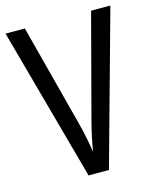

<svg xmlns="http://www.w3.org/2000/svg" viewBox="-109 -790 706 865"><g transform="rotate(-15 244.5 -357.0)"><path d="M489 -714 291 0H196L0 -714H90L214 -239Q233 -166 243 -97Q254 -165 274 -241L399 -714Z"/></g></svg>

Font: Noto Sans Devanagari Condensed
Style: Regular
Weight: 400
Width: 3
Designer: Jelle Bosma - Monotype Design Team
Foundry: Monotype Imaging Inc.
Version: Version 2.004; ttfautohint (v1.8.4.7-5d5b)